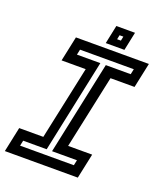

<svg xmlns="http://www.w3.org/2000/svg" viewBox="-168 -928 865 1025"><g transform="rotate(20 265.0 -415.5)"><path d="M-17 0 13 -141.5H150L239 -558.5H102L132 -700H546.5L516.5 -558.5H380L291 -141.5H427.5L397.5 0ZM49.5 -55H355L361.5 -85.5H220L332.5 -615.5H474L480.5 -646H175L168.5 -615.5H301.5L189.5 -85.5H56ZM292 -726 314 -831H420L398 -726ZM342 -766H363.5L368.5 -790.5H347Z"/></g></svg>

Font: Tourney Thin SemiBold
Style: Italic
Weight: 600
Italic angle: -12°
Version: Version 1.015